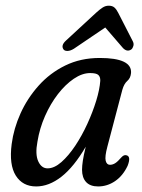

<svg xmlns="http://www.w3.org/2000/svg" viewBox="-20 -646 500 674"><path d="M357 -131.5Q347.5 -96 351 -81.8Q354.5 -67.5 366 -67.5Q375.5 -67.5 384.5 -73.2Q393.5 -79 406 -93.5Q415 -103.5 423.5 -101Q441 -97.5 428 -64Q411.5 -29 384 -10.2Q356.5 8.5 324.5 8.5Q296.5 8.5 282.2 -7Q268 -22.5 268 -50Q268 -63.5 270.8 -82Q273.5 -100.5 281 -131Q239.5 -60 195.8 -25.8Q152 8.5 107 8.5Q59.5 8.5 35.5 -29.5Q11.5 -67.5 21 -140.5Q28 -194.5 52 -247.8Q76 -301 115.5 -345.2Q155 -389.5 209 -416Q263 -442.5 330 -442.5Q443.5 -442.5 440 -390Q438.5 -372 427 -362Q415.5 -352 409.5 -331ZM111.5 -149Q103 -104.5 114.2 -79.8Q125.5 -55 147 -55Q170.5 -55 195.5 -77Q220.5 -99 244 -134.2Q267.5 -169.5 286.5 -211Q305.5 -252.5 317.8 -292.5Q330 -332.5 332 -362.5Q332.5 -376 325.2 -382.8Q318 -389.5 296.5 -389.5Q268.5 -389.5 239 -369.5Q209.5 -349.5 183.2 -315.5Q157 -281.5 138 -238.5Q119 -195.5 111.5 -149ZM239.5 -475Q227.5 -467.5 217.2 -467.2Q207 -467 203 -472.5Q193 -486.5 211.5 -503.5L317 -601Q329.5 -612.5 339.8 -619.2Q350 -626 361.5 -626Q374.5 -626 381.8 -619.5Q389 -613 395 -601L446 -501.5Q450.5 -493 448.2 -484.8Q446 -476.5 441 -472.5Q426.5 -462.5 412 -477L349.5 -549.5Z"/></svg>

Font: Fraunces 144pt S100
Style: Italic
Weight: 400
Italic angle: -16°
Version: Version 1.000; ttfautohint (v1.8.3)